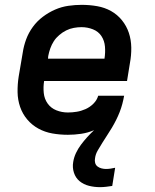

<svg xmlns="http://www.w3.org/2000/svg" viewBox="-20 -548 640 792"><path d="M392 224Q369 224 347 218.5Q325 213 308.5 199.5Q292 186 285 164.5Q278 143 282 120Q285 101 293.5 83Q302 65 314 49Q326 33 339.5 18Q353 3 368 -11Q342 0 314.5 4Q287 8 260 8Q227 8 196 2.5Q165 -3 138.5 -17.5Q112 -32 92.5 -55Q73 -78 63 -107Q53 -136 52.5 -168Q52 -200 57 -232L74 -332Q78 -359 88 -386Q98 -413 115.5 -437Q133 -461 157 -479Q181 -497 207.5 -508.5Q234 -520 262 -524Q290 -528 317 -528Q350 -528 381 -522.5Q412 -517 438 -502.5Q464 -488 483 -464.5Q502 -441 511.5 -412.5Q521 -384 521.5 -352Q522 -320 516 -288L504 -214H162Q158 -189 160.5 -164.5Q163 -140 176.5 -121Q190 -102 212.5 -93Q235 -84 260 -84Q278 -84 296.5 -87Q315 -90 333 -98Q351 -106 365.5 -120.5Q380 -135 385 -153H492Q489 -136 484.5 -119Q480 -102 473.5 -85.5Q467 -69 459 -53Q451 -37 441.5 -21Q432 -5 422 10Q412 25 402.5 40.5Q393 56 383.5 72Q374 88 372 105Q370 115 372.5 124Q375 133 382 138.5Q389 144 398.5 146.5Q408 149 417 149Q427 149 436.5 147.5Q446 146 455 144L443 219Q430 221 417.5 222.5Q405 224 392 224ZM178 -306H411Q415 -331 413 -355.5Q411 -380 398.5 -399Q386 -418 363.5 -427Q341 -436 316 -436Q301 -436 284.5 -433Q268 -430 253 -422.5Q238 -415 224.5 -403.5Q211 -392 202 -378Q193 -364 187.5 -348.5Q182 -333 179 -317Z"/></svg>

Font: Iosevka SS04 SmBd Ex Obl
Style: Regular
Weight: 600
Width: 7
Italic angle: -9°
Monospace: yes
Designer: Belleve Invis
Foundry: Belleve Invis
Version: Version 19.0.0; ttfautohint (v1.8.4)